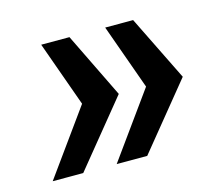

<svg xmlns="http://www.w3.org/2000/svg" viewBox="-68 -611 655 571"><g transform="rotate(-15 260.0 -325.5)"><path d="M384 -526 483 -325 320 -125H226L370 -325L298 -526ZM188 -526 286 -325 123 -125H29L173 -325L101 -526Z"/></g></svg>

Font: Archivo SemiCondensed SemiBold
Style: Italic
Weight: 600
Width: 4
Italic angle: -10°
Designer: Hector Gatti
Foundry: Omnibus-Type
Version: Version 2.001